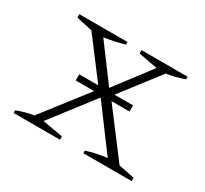

<svg xmlns="http://www.w3.org/2000/svg" viewBox="-112 -679 897 840"><g transform="rotate(30 337.0 -259.0)"><path d="M37 0V-13Q78 -30 121 -36L294 -259H201V-290H297L151 -483L70 -501V-518H313V-505Q264 -490 211 -483L344 -304L480 -483L384 -501V-518H617V-505Q574 -489 527 -482L379 -290H473V-259H382L553 -33L633 -17V0H389V-13Q438 -29 492 -35L333 -249L168 -35L271 -17V0Z"/></g></svg>

Font: Piazzolla SC ExtraLight
Style: Regular
Weight: 200
Designer: Juan Pablo del Peral
Foundry: Huerta Tipografica
Version: Version 1.330